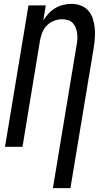

<svg xmlns="http://www.w3.org/2000/svg" viewBox="-20 -763 540 998"><path d="M255 215 378 -528Q381 -543 382 -559Q383 -575 381 -590Q379 -605 373.5 -619Q368 -633 358 -643.5Q348 -654 333.5 -658.5Q319 -663 303 -663Q282 -663 261 -655Q240 -647 224 -631Q208 -615 200 -594.5Q192 -574 188 -553L97 0H6L128 -735H218L205 -657Q217 -676 233 -693Q249 -710 268.5 -721.5Q288 -733 309.5 -738Q331 -743 352 -743Q377 -743 400.5 -734Q424 -725 439.5 -707Q455 -689 462.5 -665.5Q470 -642 472.5 -617Q475 -592 473 -566Q471 -540 467 -514L346 215Z"/></svg>

Font: Iosevka SS04 Medium Oblique
Style: Regular
Weight: 500
Italic angle: -9°
Monospace: yes
Designer: Belleve Invis
Foundry: Belleve Invis
Version: Version 19.0.0; ttfautohint (v1.8.4)